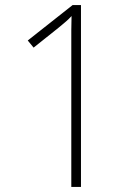

<svg xmlns="http://www.w3.org/2000/svg" viewBox="-20 -734 546 754"><path d="M298 0H260V-550Q260 -588 260 -616Q260 -644 261 -671Q250 -659 239 -649.5Q228 -640 211 -626L112 -547L89 -575L265 -714H298Z"/></svg>

Font: Noto Sans Arabic SemCond ExtLt
Style: Regular
Weight: 200
Width: 4
Designer: Monotype Design Team, Nadine Chahine, Nizar Qandah and Khaled Hosny
Foundry: Monotype Imaging Inc.
Version: Version 2.012; ttfautohint (v1.8.4.7-5d5b)